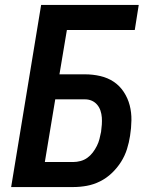

<svg xmlns="http://www.w3.org/2000/svg" viewBox="-20 -755 640 775"><path d="M25 0 146 -735H540L524 -634H250L220 -455H323Q355 -455 385 -448Q415 -441 439 -425Q463 -409 479.5 -384Q496 -359 503.5 -330Q511 -301 510.5 -269.5Q510 -238 505 -207Q501 -180 492.5 -153Q484 -126 468.5 -101.5Q453 -77 431.5 -56.5Q410 -36 384 -23Q358 -10 330.5 -5Q303 0 276 0ZM161 -101H275Q290 -101 305 -105Q320 -109 332.5 -118Q345 -127 354.5 -139.5Q364 -152 371 -166Q378 -180 381.5 -194Q385 -208 388 -223Q390 -237 391 -252Q392 -267 391 -281Q390 -295 385.5 -308.5Q381 -322 372 -332.5Q363 -343 350.5 -348.5Q338 -354 323 -354H203Z"/></svg>

Font: Iosevka Aile
Style: Bold Italic
Weight: 700
Italic angle: -9°
Designer: Belleve Invis
Foundry: Belleve Invis
Version: Version 28.0.1; ttfautohint (v1.8.4)